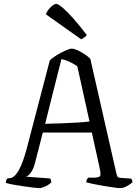

<svg xmlns="http://www.w3.org/2000/svg" viewBox="-20 -971 711 991"><path d="M182 0Q175 0 153.5 -2.5Q132 -5 104.5 -9Q77 -13 51.5 -17.5Q26 -22 10 -27Q10 -44 21 -51H28Q78 -51 119 -208L237 -659Q247 -670 270 -684.5Q293 -699 316.5 -709.5Q340 -720 350 -720Q362 -720 380.5 -711.5Q399 -703 417 -691Q435 -679 446 -668L580 -79Q583 -66 586 -60Q589 -54 603 -53L656 -49Q659 -46 660.5 -44Q662 -42 664 -30Q654 -21 635.5 -10.5Q617 0 601 0Q590 0 565.5 -3.5Q541 -7 512 -12Q483 -17 459 -22Q435 -27 425 -30Q425 -37 428.5 -43.5Q432 -50 434 -54H460Q486 -54 494.5 -60Q503 -66 494 -105L454 -287H201L162 -135Q154 -101 140.5 -82Q127 -63 115 -59L239 -50Q240 -48 242.5 -43Q245 -38 245 -30Q232 -17 213.5 -8.5Q195 0 182 0ZM213 -332Q254 -333 298.5 -334.5Q343 -336 381.5 -338.5Q420 -341 442 -344L379 -629Q335 -659 297 -666ZM399 -768 217 -897Q223 -916 241 -933.5Q259 -951 271 -951Q280 -951 303.5 -931Q327 -911 359.5 -874.5Q392 -838 428 -790Q424 -784 415 -777.5Q406 -771 399 -768Z"/></svg>

Font: Texturina ExtraLight
Style: Regular
Weight: 200
Designer: Guillermo Torres Carreño
Foundry: Omnibus-Type
Version: Version 1.002; ttfautohint (v1.8.3)